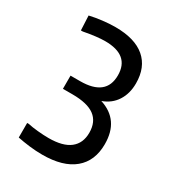

<svg xmlns="http://www.w3.org/2000/svg" viewBox="-142 -939 667 732"><g transform="rotate(30 191.5 -573.5)"><path d="M154 -293Q126 -293 97 -296.5Q68 -300 44 -305V-369H52Q69 -365 95.5 -362.5Q122 -360 143 -360Q206 -360 237 -384.5Q268 -409 268 -455Q268 -503 236.5 -526.5Q205 -550 139 -550H97V-608H139Q253 -608 253 -699Q253 -788 146 -788Q111 -788 53 -777H45L42 -841Q68 -847 97.5 -850.5Q127 -854 153 -854Q239 -854 283.5 -816Q328 -778 328 -707Q328 -662 307 -629.5Q286 -597 247 -583Q341 -553 341 -447Q341 -373 293 -333Q245 -293 154 -293Z"/></g></svg>

Font: Encode Sans Narrow
Style: Regular
Weight: 400
Designer: Pablo Impallari, Andres Torresi
Foundry: Pablo Impallari, Andres Torresi
Version: Version 1.000; ttfautohint (v1.00) -l 8 -r 50 -G 200 -x 14 -